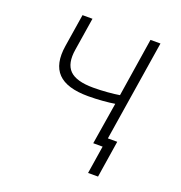

<svg xmlns="http://www.w3.org/2000/svg" viewBox="-126 -657 851 905"><g transform="rotate(20 300.0 -205.0)"><path d="M389 0 423 -210Q400 -206 363.5 -203Q327 -200 290 -200Q183 -200 138.5 -246Q94 -292 109 -386L135 -550H185L159 -386Q147 -313 180.5 -279.5Q214 -246 299 -246Q334 -246 370.5 -249Q407 -252 430 -256L476 -550H526L446 -45H493L464 140H414L436 0Z"/></g></svg>

Font: NKDuy Mono Thin
Style: Italic
Weight: 100
Italic angle: -9°
Monospace: yes
Designer: NKDuy
Foundry: NKDuy
Version: Version 2.251; ttfautohint (v1.8.4.7-5d5b)